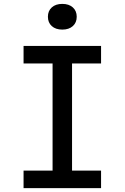

<svg xmlns="http://www.w3.org/2000/svg" viewBox="-20 -966 640 986"><path d="M101 0V-90H250V-640H101V-730H499V-640H350V-90H499V0ZM300 -814Q266 -814 246 -832Q226 -850 226 -880Q226 -910 246 -928Q266 -946 300 -946Q334 -946 354 -928Q374 -910 374 -880Q374 -850 354 -832Q334 -814 300 -814Z"/></svg>

Font: JetBrains Mono NL Medium
Style: Regular
Weight: 500
Monospace: yes
Designer: Philipp Nurullin, Konstantin Bulenkov
Foundry: JetBrains
Version: Version 2.305; ttfautohint (v1.8.4.7-5d5b)